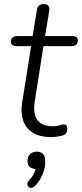

<svg xmlns="http://www.w3.org/2000/svg" viewBox="-20 -661 400 937"><path d="M229 8Q150 8 113 -37Q76 -82 88 -160L132 -436H62Q33 -436 33 -457Q33 -485 66 -485H139L160 -612Q164 -641 194 -641Q226 -641 220 -606L200 -485H331Q360 -485 360 -465Q360 -436 328 -436H192L150 -168Q140 -103 163 -74Q186 -45 237 -45Q259 -45 271.5 -49.5Q284 -54 292 -54Q308 -54 308 -34Q308 -19 303.5 -12Q299 -5 289 -1Q278 3 261 5.5Q244 8 229 8ZM150 247Q138 258 127.5 255.5Q117 253 114 242Q111 231 122 219Q147 192 154 164Q114 161 114 124Q114 104 126.5 91.5Q139 79 159 79Q201 79 201 127Q201 159 187 192Q173 225 150 247Z"/></svg>

Font: Nunito Light
Style: Italic
Weight: 300
Italic angle: -9°
Designer: Vernon Adams
Foundry: Vernon Adams
Version: Version 3.601; ttfautohint (v1.8.2.53-6de2)